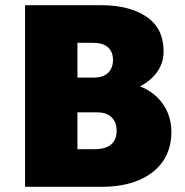

<svg xmlns="http://www.w3.org/2000/svg" viewBox="-20 -720 714 740"><path d="M76.5 0V-700H368.5Q479.5 -700 545 -655.2Q610.5 -610.5 610.5 -522Q610.5 -491 599 -465.8Q587.5 -440.5 567 -420.8Q546.5 -401 519.5 -387Q575 -366 607.8 -319.2Q640.5 -272.5 640.5 -211Q640.5 -145.5 607.8 -98.2Q575 -51 514.8 -25.5Q454.5 0 371.5 0ZM278.5 -145H344.5Q386.5 -145 408 -163.2Q429.5 -181.5 429.5 -216Q429.5 -249 410 -268Q390.5 -287 354.5 -287H278.5ZM278.5 -421H342.5Q365.5 -421 381.8 -429Q398 -437 406.8 -452.2Q415.5 -467.5 415.5 -489Q415.5 -520.5 396 -537.8Q376.5 -555 339.5 -555H278.5Z"/></svg>

Font: Geologica Black
Style: Regular
Weight: 900
Designer: Sindre Bremnes, Frode Helland
Foundry: Monokrom Skriftforlag AS
Version: Version 1.010;gftools[0.9.28]